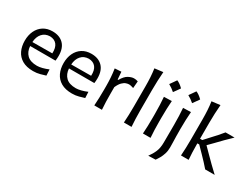

<svg xmlns="http://www.w3.org/2000/svg" viewBox="-79 -1487 3107 2392"><g transform="rotate(30 1475.0 -291.0)"><path d="M329.1 11.7Q233.9 11.7 172.4 -24.2Q110.8 -60.1 81.1 -122.8Q51.3 -185.5 51.3 -266.1Q51.3 -345.7 80.6 -407.5Q109.9 -469.2 164.8 -504.4Q219.7 -539.6 296.4 -539.6Q397 -539.6 454.8 -481.4Q512.7 -423.3 512.7 -312Q512.7 -272.5 507.8 -241.2H143.1Q148.4 -161.6 196 -115.7Q243.7 -69.8 338.9 -69.8Q370.6 -69.8 413.8 -80.8Q457 -91.8 498.5 -109.9L502.9 -22.9Q471.7 -13.2 427 -0.7Q382.3 11.7 329.1 11.7ZM427.7 -299.8Q432.1 -381.3 398.2 -424.6Q364.3 -467.8 297.9 -469.7Q228.5 -467.8 187.7 -421.1Q147 -374.5 142.6 -297.9Z M887.7 11.7Q792.5 11.7 731 -24.2Q669.4 -60.1 639.6 -122.8Q609.9 -185.5 609.9 -266.1Q609.9 -345.7 639.2 -407.5Q668.5 -469.2 723.4 -504.4Q778.3 -539.6 855 -539.6Q955.6 -539.6 1013.4 -481.4Q1071.3 -423.3 1071.3 -312Q1071.3 -272.5 1066.4 -241.2H701.7Q707 -161.6 754.6 -115.7Q802.2 -69.8 897.5 -69.8Q929.2 -69.8 972.4 -80.8Q1015.6 -91.8 1057.1 -109.9L1061.5 -22.9Q1030.3 -13.2 985.6 -0.7Q940.9 11.7 887.7 11.7ZM986.3 -299.8Q990.7 -381.3 956.8 -424.6Q922.9 -467.8 856.4 -469.7Q787.1 -467.8 746.3 -421.1Q705.6 -374.5 701.2 -297.9Z M1205.1 0Q1209 -58.1 1210.9 -112.3Q1212.9 -166.5 1212.9 -231.9V-284.7Q1212.9 -342.8 1208.7 -404.3Q1204.6 -465.8 1194.8 -526.4L1287.6 -532.2L1295.9 -424.3H1305.2Q1344.2 -492.7 1388.4 -516.1Q1432.6 -539.6 1466.8 -539.6Q1481 -539.6 1495.8 -537.4Q1510.7 -535.2 1524.4 -529.8L1516.1 -429.2Q1499.5 -435.1 1481.9 -439.2Q1464.4 -443.4 1450.2 -443.4Q1432.1 -443.4 1408 -435.3Q1383.8 -427.2 1357.4 -401.4Q1331.1 -375.5 1307.1 -321.8V-227.5Q1307.1 -165.5 1308.8 -111.8Q1310.5 -58.1 1314.9 0Z M1630.9 0Q1634.8 -58.1 1636.7 -112.3Q1638.7 -166.5 1638.7 -231.9V-523.9Q1638.7 -590.3 1635 -652.3Q1631.3 -714.4 1622.6 -774.4L1742.7 -789.1Q1737.8 -725.1 1735.1 -659.7Q1732.4 -594.2 1732.4 -523.9V-231.9Q1732.4 -166.5 1734.4 -112.3Q1736.3 -58.1 1740.7 0Z M1944.3 -787.9Q1986.2 -771.8 2035.1 -723.4Q2019.5 -700.9 2003.6 -678.6Q1987.8 -656.3 1970.6 -633.2Q1929.8 -669.7 1880.4 -696.6Q1897 -720.2 1912.6 -742.2Q1928.2 -764.3 1944.3 -787.9ZM1904.8 0Q1908.7 -58.1 1910.4 -112.3Q1912.1 -166.5 1912.1 -231.9V-284.7Q1912.1 -356 1909.7 -412.4Q1907.2 -468.8 1902.8 -526.4L2014.6 -529.8Q2010.3 -470.7 2008.1 -414.1Q2005.9 -357.4 2005.9 -284.7V-231.9Q2005.9 -166.5 2007.8 -112.3Q2009.8 -58.1 2014.2 0Z M2219.7 -787.9Q2261.6 -771.8 2310.4 -723.4Q2294.9 -700.9 2279 -678.6Q2263.2 -656.3 2246 -633.2Q2205.2 -669.7 2155.8 -696.6Q2172.4 -720.2 2188 -742.2Q2203.6 -764.3 2219.7 -787.9ZM2100.6 207Q2139.6 154.8 2162.8 100.1Q2186 45.4 2186 -33.2L2187 -284.7Q2187 -356 2184.8 -412.4Q2182.6 -468.8 2178.2 -526.4L2290 -529.8Q2285.6 -470.7 2283.2 -414.1Q2280.8 -357.4 2280.8 -284.7Q2280.8 -222.2 2281.7 -176Q2282.7 -129.9 2283.9 -92.8Q2285.2 -55.7 2285.2 -20Q2285.2 31.2 2272 73.2Q2258.8 115.2 2240.2 147.7Q2221.7 180.2 2205.1 203.6Z M2452.1 0Q2456.1 -58.1 2458 -112.3Q2460 -166.5 2460 -231.9V-523.9Q2460 -590.3 2456.3 -652.3Q2452.6 -714.4 2443.8 -774.4L2564.9 -789.1Q2559.6 -725.1 2556.6 -659.7Q2553.7 -594.2 2553.7 -523.9V-298.8H2585.9L2659.7 -379.4Q2693.8 -416 2726.8 -452.6Q2759.8 -489.3 2789.6 -526.4H2918.9Q2869.6 -480 2824 -433.8Q2778.3 -387.7 2734.4 -341.3L2663.6 -269.5L2745.6 -186.5Q2791.5 -140.1 2839.1 -93.3Q2886.7 -46.4 2937 0H2800.3Q2770 -35.6 2736.6 -71.3Q2703.1 -106.9 2668.5 -142.6L2580.6 -232.4H2553.7V-216.3Q2553.7 -157.7 2555.7 -106.4Q2557.6 -55.2 2562 0Z"/></g></svg>

Font: Pinar DS1 Medium
Style: Regular
Weight: 500
Designer: Amin Abedi
Version: Version 3.000